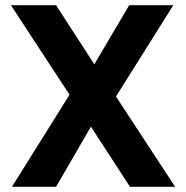

<svg xmlns="http://www.w3.org/2000/svg" viewBox="-20 -720 717 740"><path d="M26 0 248 -355 22 -700H196L343 -473H344L478 -700H648L427 -348L655 0H481L331 -231H330L196 0Z"/></svg>

Font: DM Sans 28pt Black
Style: Regular
Weight: 900
Version: Version 4.004;gftools[0.9.30]